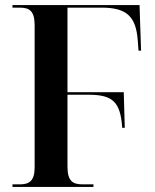

<svg xmlns="http://www.w3.org/2000/svg" viewBox="-20 -734 608 754"><path d="M29 0H347V-10H305C266 -10 245 -22 245 -80V-362H327C423 -362 453 -334 460 -232H470L466 -372H245V-704H379C477 -704 514 -670 521 -575L524 -535H534L528 -714H29V-704H57C95 -704 116 -692 116 -635V-77C116 -22 94 -10 57 -10H29Z"/></svg>

Font: Noto Serif Display SemiCondensed SemiBold
Style: Regular
Weight: 600
Width: 4
Designer: Monotype Design Team
Foundry: Monotype Imaging Inc.
Version: Version 2.009